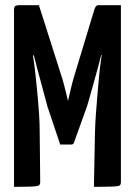

<svg xmlns="http://www.w3.org/2000/svg" viewBox="-20 -720 521 740"><path d="M212 -163 163 -309Q160 -320 153.5 -344.5Q147 -369 138.5 -400Q130 -431 121.5 -463.5Q113 -496 106 -524Q99 -552 94.5 -569Q90 -586 90 -586L130 -700L214 -436Q221 -415 226 -396Q231 -377 234.5 -362.5Q238 -348 240 -339.5Q242 -331 242 -331Q242 -331 244 -339.5Q246 -348 249.5 -363Q253 -378 257.5 -396Q262 -414 268 -433L343 -681L390 -584Q390 -584 385.5 -567.5Q381 -551 374 -523.5Q367 -496 358.5 -463.5Q350 -431 341 -400Q332 -369 325.5 -345Q319 -321 315 -309L265 -170Q263 -163 254 -163ZM34 0V-681Q34 -695 40 -697.5Q46 -700 53 -700H130L135 -530L107 -505Q107 -505 109 -493.5Q111 -482 113.5 -461Q116 -440 119 -411.5Q122 -383 125 -350.5Q128 -318 130.5 -282Q133 -246 133 -209L135 -19Q135 -9 130 -5.5Q125 -2 103.5 -1Q82 0 34 0ZM342 0 346 -207Q347 -244 349.5 -279.5Q352 -315 355 -348.5Q358 -382 360.5 -411Q363 -440 365.5 -461Q368 -482 370 -494.5Q372 -507 372 -507L343 -529V-681Q346 -691 349.5 -695.5Q353 -700 362 -700Q404 -700 421.5 -700Q439 -700 442.5 -700Q446 -700 446 -700V-19Q446 -9 441.5 -5.5Q437 -2 416 -1Q395 0 342 0Z"/></svg>

Font: Yanone Kaffeesatz ExtraLight SemiBold
Style: Regular
Weight: 600
Version: Version 2.003